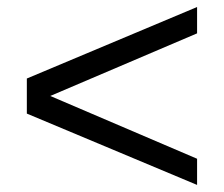

<svg xmlns="http://www.w3.org/2000/svg" viewBox="-20 -603 640 548"><path d="M56.6 -278.8V-378.9L542.5 -583V-507.8L123.5 -329.1L542.5 -149.9V-75.2Z"/></svg>

Font: Cousine
Style: Regular
Weight: 400
Monospace: yes
Designer: Steve Matteson
Foundry: Ascender Corporation
Version: Version 1.20